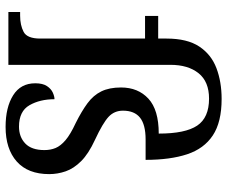

<svg xmlns="http://www.w3.org/2000/svg" viewBox="-83 -720 813 687"><g transform="rotate(90 323.5 -376.5)"><path d="M434 10Q364 10 321 -17Q278 -44 278 -96Q278 -123 288 -138Q298 -153 311.5 -159Q325 -165 335 -165Q335 -113 356.5 -75.5Q378 -38 433 -38Q470 -38 493.5 -60.5Q517 -83 517 -129Q517 -151 509.5 -169Q502 -187 481.5 -204.5Q461 -222 420 -241Q378 -262 349.5 -283Q321 -304 307 -332.5Q293 -361 293 -403Q293 -464 333 -501Q373 -538 458 -538Q458 -633 429.5 -675.5Q401 -718 333 -718Q272 -718 242 -680.5Q212 -643 212 -580V0H23V-42H36Q70 -42 94 -54.5Q118 -67 118 -114V-489H37V-536H118V-566Q118 -640 146.5 -683Q175 -726 224 -744.5Q273 -763 334 -763Q417 -763 464.5 -731.5Q512 -700 532 -639.5Q552 -579 552 -491H479Q426 -491 401 -471Q376 -451 376 -410Q376 -379 398 -358.5Q420 -338 480 -310Q530 -287 556.5 -260.5Q583 -234 593 -205Q603 -176 603 -146Q603 -70 558 -30Q513 10 434 10Z"/></g></svg>

Font: Noto Serif Grantha
Style: Regular
Weight: 400
Designer: Monotype Design Team
Foundry: Monotype Imaging Inc.
Version: Version 2.004; ttfautohint (v1.8.4.7-5d5b)